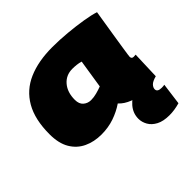

<svg xmlns="http://www.w3.org/2000/svg" viewBox="-192 -740 1132 1132"><g transform="rotate(-45 374.0 -173.5)"><path d="M591 10Q547 10 503 -7Q459 -24 434 -52Q393 -24 343.5 -7Q294 10 237 10Q176 10 127 -13Q78 -36 49.5 -84Q21 -132 21 -208Q21 -331 66 -409Q111 -487 195 -523.5Q279 -560 396 -560Q457 -560 521 -554Q585 -548 640 -539Q695 -530 728 -519Q712 -419 702 -357Q692 -295 687 -261.5Q682 -228 680 -214.5Q678 -201 678 -197Q678 -180 695 -180Q705 -180 712 -181L706 -7Q686 0 653.5 5Q621 10 591 10ZM430 -198 458 -377Q442 -382 424 -384Q406 -386 389 -386Q336 -386 303 -347.5Q270 -309 270 -246Q270 -211 290 -194Q310 -177 337 -177Q360 -177 384.5 -183.5Q409 -190 430 -198ZM566 -37 706 -7Q672 2 659.5 15.5Q647 29 647 43Q647 66 683 66Q690 66 695.5 65.5Q701 65 706 64L688 200Q643 213 601 213Q550 213 518 196Q486 179 471 152.5Q456 126 456 98Q456 52 487 16Q518 -20 566 -37Z"/></g></svg>

Font: Georama Extended Black
Style: Italic
Weight: 900
Width: 7
Italic angle: -9°
Designer: Jean-Baptiste Levee
Foundry: Production Type
Version: Version 1.000